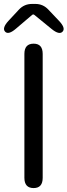

<svg xmlns="http://www.w3.org/2000/svg" viewBox="-24 -956 343 976"><path d="M147 0Q100 0 100 -52V-682Q100 -734 147 -734Q193 -734 193 -682V-52Q193 0 147 0ZM58 -811Q19 -777 2 -795Q-15 -813 19 -850L72 -907Q99 -936 139 -936H156Q195 -936 222 -907L276 -850Q311 -813 294 -795Q277 -777 238 -809L151 -880Q145 -885 139 -880Z"/></svg>

Font: Resource Han Rounded KR
Style: Regular
Weight: 400
Designer: Cyano Hao (round all glyphs); Ryoko NISHIZUKA 西塚涼子 (kana, bopomofo & ideographs); Paul D. Hunt (Latin, Greek & Cyrillic)
Foundry: Cyano Hao
Version: 0.990